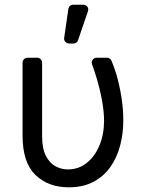

<svg xmlns="http://www.w3.org/2000/svg" viewBox="-20 -793 625 823"><path d="M76.7 -524.5V-211.6Q76.7 -96.6 131.7 -43.3Q187.1 9.9 274.1 9.9Q336.3 9.9 380.3 -13.5Q424.7 -36.9 453.1 -77.4Q481.5 -117.5 495 -169.4Q508.5 -219.8 508.5 -277Q508.5 -325.3 500.7 -375.4Q492.9 -425.1 479.8 -470.9Q468 -509.9 457.7 -533Q454.9 -538.7 449.8 -542.1Q444.6 -545.5 438.6 -545.5H393.8Q385.3 -545.5 379.3 -539.2Q373.2 -533 373.2 -524.5Q373.2 -522.4 374.6 -517.4Q383.2 -494 394.2 -458.1Q409.1 -408 416.9 -364.3Q425.8 -316.4 426.1 -277Q426.1 -217.3 406.6 -170.5Q386.7 -122.2 351.9 -94.8Q317.1 -66.8 271.3 -66.8Q242.5 -66.8 217.7 -80.3Q192.5 -93.8 176.5 -125.4Q160.5 -157 160.5 -210.2V-524.5Q160.5 -533 154.5 -539.2Q148.4 -545.5 139.9 -545.5H97.7Q89.1 -545.5 82.9 -539.2Q76.7 -533 76.7 -524.5ZM275.6 -606.5H295.1Q301.8 -606.5 307.2 -610.4Q312.5 -614.3 314.6 -620.7L357.2 -745.4Q358.3 -748.6 358.3 -752.1Q358.3 -760.7 352.3 -766.7Q346.2 -772.7 337.7 -772.7H293.7Q285.9 -772.7 280.2 -767.8Q274.5 -762.8 273.1 -755L255 -630.3Q253.6 -621.1 259.9 -613.8Q266.3 -606.5 275.6 -606.5Z"/></svg>

Font: DeltaSans
Style: Regular
Weight: 400
Designer: Rasmus Andersson
Foundry: rsms
Version: Version 3.012